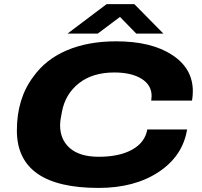

<svg xmlns="http://www.w3.org/2000/svg" viewBox="-20 -901 982 933"><path d="M308.1 -737.8 498 -880.9H632.8L773.9 -737.8H642.1L563 -818.8L455.1 -737.8ZM459 12.2Q62 12.2 62 -267.1Q62 -423.3 143.1 -529.8Q203.1 -613.3 305.4 -656.7Q407.7 -700.2 544.9 -700.2Q714.8 -700.2 815.9 -634.5Q917 -568.8 917 -458Q917 -433.6 913.1 -412.1H714.8Q716.8 -427.7 716.8 -434.1Q716.8 -487.8 667.7 -518.3Q618.7 -548.8 535.2 -548.8Q429.7 -548.8 363.3 -496.3Q296.9 -443.8 280.8 -356.9Q272 -314 272 -293Q272 -221.7 320.3 -180.4Q368.7 -139.2 460 -139.2Q559.6 -139.2 622.1 -173.8Q684.6 -208.5 695.8 -272H889.2Q868.2 -143.1 751.2 -65.4Q634.3 12.2 459 12.2Z"/></svg>

Font: Archivo Expanded ExtraBold
Style: Italic
Weight: 800
Width: 7
Italic angle: -10°
Designer: Hector Gatti
Foundry: Omnibus-Type
Version: Version 2.001